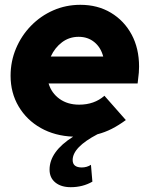

<svg xmlns="http://www.w3.org/2000/svg" viewBox="-20 -557 626 798"><path d="M274 221Q234 221 210 201.5Q186 182 186 148Q186 73 284 11Q208 8 149.5 -25Q91 -58 57.5 -114.5Q24 -171 24 -242Q24 -302 46.5 -355.5Q69 -409 109 -450Q149 -491 201.5 -514Q254 -537 314 -537Q386 -537 441 -504Q496 -471 527 -413.5Q558 -356 558 -280Q558 -269 557 -255Q556 -241 552 -210H182Q194 -170 227.5 -146Q261 -122 309 -122Q372 -122 414 -159L503 -58Q473 -36 444.5 -21.5Q416 -7 385 1Q282 55 282 108Q282 139 320 139Q341 139 358 128L364 198Q324 221 274 221ZM191 -322H409Q399 -360 372 -382Q345 -404 307 -404Q268 -404 238 -381.5Q208 -359 191 -322Z"/></svg>

Font: Red Hat Display Black
Style: Italic
Weight: 900
Italic angle: -12°
Designer: Pentagram, MCKL
Foundry: Pentagram, MCKL
Version: Version 1.023; ttfautohint (v1.8.3)